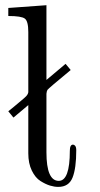

<svg xmlns="http://www.w3.org/2000/svg" viewBox="-20 -714 387 745"><path d="M12.2 -282.2Q23.4 -291 34.2 -300Q44.9 -309.1 51.5 -314.5Q58.1 -319.8 64.5 -325.4Q70.8 -331.1 74.5 -334Q78.1 -336.9 81.5 -340.6Q85 -344.2 85.9 -346.2Q86.9 -348.1 88.4 -351.1Q89.8 -354 89.8 -356Q89.8 -357.9 89.8 -361.8V-589.8Q89.8 -631.8 76.4 -641.8Q63 -651.9 12.2 -651.9V-683.1L160.2 -693.8V-403.8L233.9 -465.8H234.9L253.9 -442.9V-441.9Q168 -371.1 164.1 -365.2Q161.1 -360.4 160.2 -350.1V-123Q160.2 -12.2 208 -12.2Q251 -12.2 251 -128.9Q251 -152.8 263.2 -152.8Q267.1 -152.8 271 -148.9Q275.9 -144 275.9 -130.9Q275.9 -61 261.5 -24.9Q247.1 11.2 206.1 11.2Q190.9 11.2 174.1 6.1Q157.2 1 137.2 -11.5Q117.2 -23.9 103.5 -52Q89.8 -80.1 89.8 -119.1V-306.2L32.2 -257.8Z"/></svg>

Font: CMU Serif Upright Italic
Style: UprightItalic
Weight: 500
Version: Version 0.7.0